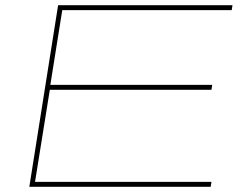

<svg xmlns="http://www.w3.org/2000/svg" viewBox="-20 -720 935 740"><path d="M93 0 204 -700H876L873 -681H220L174 -393H798L795 -374H172L115 -19H795L792 0Z"/></svg>

Font: Georama Extra Expanded Thin
Style: Italic
Weight: 100
Width: 8
Italic angle: -9°
Designer: Jean-Baptiste Levee
Foundry: Production Type
Version: Version 1.000